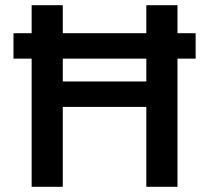

<svg xmlns="http://www.w3.org/2000/svg" viewBox="-20 -720 806 740"><path d="M32 -494V-592H734V-494ZM544 0V-700H664V0ZM102 0V-700H222V0ZM204 -308V-406H567V-308Z"/></svg>

Font: DM Sans 9pt SemiBold
Style: Regular
Weight: 600
Version: Version 4.004;gftools[0.9.30]